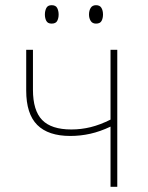

<svg xmlns="http://www.w3.org/2000/svg" viewBox="-20 -720 570 740"><path d="M406 0V-232Q366 -213 328 -204.5Q290 -196 251 -196Q166 -196 123.5 -238.5Q81 -281 81 -371V-528H107V-374Q107 -294 142.5 -257.5Q178 -221 255 -221Q293 -221 329.5 -230Q366 -239 406 -259V-528H432V0ZM350 -629Q336 -629 329.5 -639.5Q323 -650 323 -664Q323 -679 329.5 -689.5Q336 -700 350 -700Q365 -700 371 -689.5Q377 -679 377 -664Q377 -650 371.5 -639.5Q366 -629 350 -629ZM179 -629Q164 -629 158.5 -639.5Q153 -650 153 -664Q153 -678 158.5 -689Q164 -700 179 -700Q195 -700 200.5 -689Q206 -678 206 -664Q206 -650 200.5 -639.5Q195 -629 179 -629Z"/></svg>

Font: Noto Sans Mono Condensed Thin
Style: Regular
Weight: 100
Width: 3
Designer: Monotype Design Team
Foundry: Monotype Imaging Inc.
Version: Version 2.014; ttfautohint (v1.8.4.7-5d5b)